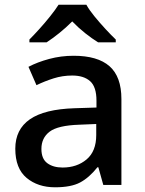

<svg xmlns="http://www.w3.org/2000/svg" viewBox="-20 -786 615 816"><path d="M293 -549Q395 -549 445.5 -504.5Q496 -460 496 -365V0H419L398 -75H394Q359 -31 320.5 -10.5Q282 10 214 10Q141 10 93 -30Q45 -70 45 -154Q45 -236 107 -279Q169 -322 297 -326L390 -329V-358Q390 -417 363 -441Q336 -465 287 -465Q246 -465 208 -453Q170 -441 135 -424L101 -502Q139 -522 189 -535.5Q239 -549 293 -549ZM317 -256Q226 -253 191 -226.5Q156 -200 156 -153Q156 -111 181 -92.5Q206 -74 246 -74Q307 -74 348 -108.5Q389 -143 389 -212V-259ZM347 -766Q359 -744 381.5 -716.5Q404 -689 428.5 -662.5Q453 -636 472 -618V-606H397Q371 -622 342 -645Q313 -668 287 -695Q260 -668 232 -645.5Q204 -623 178 -606H105V-618Q124 -637 147.5 -663Q171 -689 193 -716.5Q215 -744 229 -766Z"/></svg>

Font: Noto Sans Adlam Unjoined Medium
Style: Regular
Weight: 500
Version: Version 3.001